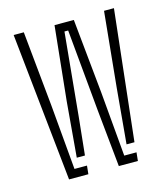

<svg xmlns="http://www.w3.org/2000/svg" viewBox="-94 -674 653 749"><g transform="rotate(-15 232.5 -300.0)"><path d="M294 0 271 -229 240 -562H225L193 -229L177 -74H144L163 -296L194 -596H272L302 -296L325 -34H374.5L371 0ZM93 0 30 -600H71L101 -296L124 -34H174.5L171 0ZM345 -74 365 -296 395 -600H435L377 -74Z"/></g></svg>

Font: Big Shoulders Stencil Text Thin Thin
Style: Regular
Weight: 250
Version: Version 2.001